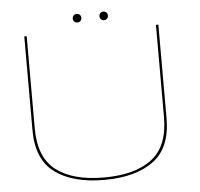

<svg xmlns="http://www.w3.org/2000/svg" viewBox="-53 -810 906 868"><g transform="rotate(-5 400.0 -376.0)"><path d="M385.5 3.5Q528 3.5 609 -56Q690 -115.5 690 -249V-674.5H679V-255.5Q679 -124 602.8 -65.8Q526.5 -7.5 385.5 -7.5Q244.5 -7.5 168.5 -65.8Q92.5 -124 92.5 -255.5V-674.5H81.5V-249Q81.5 -115.5 162.2 -56Q243 3.5 385.5 3.5ZM327 -716Q335 -716 340.5 -721.5Q346 -727 346 -735Q346 -744 340.5 -749.5Q335 -755 327 -755Q318 -755 312.5 -749.5Q307 -744 307 -735Q307 -727 312.5 -721.5Q318 -716 327 -716ZM447 -716Q455.5 -716 461 -721.5Q466.5 -727 466.5 -735Q466.5 -744 461 -749.5Q455.5 -755 447 -755Q439 -755 433.5 -749.5Q428 -744 428 -735Q428 -727 433.5 -721.5Q439 -716 447 -716Z"/></g></svg>

Font: Anybody Expanded Thin
Style: Regular
Weight: 250
Width: 7
Version: Version 1.113;gftools[0.9.25]